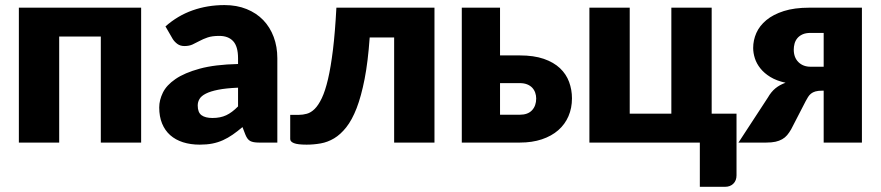

<svg xmlns="http://www.w3.org/2000/svg" viewBox="-20 -548 3386 738"><path d="M522.5 0H367.5V-407.5H207.5V0H52.5V-518.5H522.5Z M895 -211Q848.5 -209 818.5 -203Q788.5 -197 771 -188Q753.5 -179 746.8 -167.5Q740 -156 740 -142.5Q740 -116 754.5 -105.2Q769 -94.5 797 -94.5Q827 -94.5 849.5 -105Q872 -115.5 895 -139ZM616 -446.5Q663 -488 720.2 -508.2Q777.5 -528.5 843 -528.5Q890 -528.5 927.8 -513.2Q965.5 -498 991.8 -470.8Q1018 -443.5 1032 -406Q1046 -368.5 1046 -324V0H975Q953 0 941.8 -6Q930.5 -12 923 -31L912 -59.5Q892.5 -43 874.5 -30.5Q856.5 -18 837.2 -9.2Q818 -0.5 796.2 3.8Q774.5 8 748 8Q712.5 8 683.5 -1.2Q654.5 -10.5 634.2 -28.5Q614 -46.5 603 -73.2Q592 -100 592 -135Q592 -163 606 -191.8Q620 -220.5 654.5 -244.2Q689 -268 747.5 -284Q806 -300 895 -302V-324Q895 -369.5 876.2 -389.8Q857.5 -410 823 -410Q795.5 -410 778 -404Q760.5 -398 746.8 -390.5Q733 -383 720 -377Q707 -371 689 -371Q673 -371 662 -379Q651 -387 644 -398Z M1650 0H1495V-404H1401Q1394.5 -311 1381.5 -244.5Q1368.5 -178 1350.8 -132.2Q1333 -86.5 1311 -58.8Q1289 -31 1264.2 -16.2Q1239.5 -1.5 1212.8 3.2Q1186 8 1158.5 8Q1124 8 1109.8 2.2Q1095.5 -3.5 1095.5 -13.5V-106.5H1128Q1144 -106.5 1159.5 -110.8Q1175 -115 1189.5 -129.2Q1204 -143.5 1217 -170.8Q1230 -198 1240.8 -243.8Q1251.5 -289.5 1259.8 -356.8Q1268 -424 1273 -518.5H1650Z M1978 -107Q2009 -107 2025 -124.2Q2041 -141.5 2041 -169.5Q2041 -181 2037.2 -191.8Q2033.5 -202.5 2025.8 -210.8Q2018 -219 2006 -223.8Q1994 -228.5 1978 -228.5H1902V-107ZM1977.5 -335Q2032 -335 2070.2 -321.8Q2108.5 -308.5 2132.5 -285.8Q2156.5 -263 2167.5 -233Q2178.5 -203 2178.5 -170Q2178.5 -132.5 2165 -101.2Q2151.5 -70 2125.8 -47.5Q2100 -25 2062.8 -12.5Q2025.5 0 1978.5 0H1755V-518.5H1902V-335Z M2811 -111V126Q2811 146 2798.8 158Q2786.5 170 2767.5 170H2670V0H2245.5V-518.5H2400.5V-111H2560.5V-518.5H2715.5V-111Z M3146 -291.5V-421.5H3095.5Q3077 -421.5 3064.5 -415.8Q3052 -410 3044.5 -400.8Q3037 -391.5 3034 -380Q3031 -368.5 3031 -357.5Q3031 -327 3049 -309.2Q3067 -291.5 3095.5 -291.5ZM3293 -518.5V0H3146V-199.5H3140.5Q3124.5 -199.5 3114.2 -196.5Q3104 -193.5 3097.2 -188Q3090.5 -182.5 3086 -175.2Q3081.5 -168 3077 -159.5L3021 -51Q3013.5 -38 3005.5 -28.5Q2997.5 -19 2986.5 -12.8Q2975.5 -6.5 2960.8 -3.2Q2946 0 2925.5 0H2818.5L2931.5 -173Q2944 -195 2960.5 -208.5Q2977 -222 2999.5 -230Q2965 -237.5 2941.2 -252Q2917.5 -266.5 2902.8 -285Q2888 -303.5 2881.5 -324Q2875 -344.5 2875 -363.5Q2875 -393.5 2887.2 -421.2Q2899.5 -449 2925.8 -470.8Q2952 -492.5 2992.8 -505.5Q3033.5 -518.5 3091 -518.5Z"/></svg>

Font: Lato ExtraBold
Style: Regular
Weight: 800
Designer: Lukasz Dziedzic with Adam Twardoch and Botio Nikoltchev
Foundry: tyPoland Lukasz Dziedzic
Version: Version 2.015; 2015-08-06; http://www.latofonts.com/